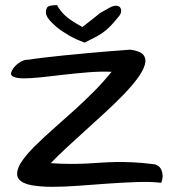

<svg xmlns="http://www.w3.org/2000/svg" viewBox="-20 -721 659 745"><path d="M110.4 -149.4Q154.3 -192.4 194.3 -227.5Q234.4 -262.7 271 -295.9Q307.6 -329.1 342.8 -364.3Q377.9 -399.4 413.1 -442.4Q370.1 -444.3 322.3 -440.4Q274.4 -436.5 228.5 -431.2Q182.6 -425.8 142.1 -421.4Q101.6 -417 72.8 -417Q43.9 -417 30.8 -423.8Q17.6 -430.7 26.4 -447.3Q35.2 -463.9 52.7 -476.6Q70.3 -489.3 86.9 -489.3Q91.8 -489.3 97.2 -490.2Q102.5 -491.2 116.2 -493.2Q129.9 -495.1 154.8 -498Q179.7 -501 222.2 -505.4Q264.6 -509.8 328.6 -515.6Q392.6 -521.5 485.4 -528.3Q523.4 -523.4 536.1 -508.3Q548.8 -493.2 542 -469.7Q535.2 -446.3 513.2 -416.5Q491.2 -386.7 459 -353.5Q426.8 -320.3 388.7 -285.2Q350.6 -250 312 -215.3Q273.4 -180.7 238.3 -147.9Q203.1 -115.2 176.8 -87.9Q219.7 -85 253.4 -85Q287.1 -85 315.9 -86.4Q344.7 -87.9 372.1 -89.8Q399.4 -91.8 429.2 -92.3Q459 -92.8 494.1 -91.3Q529.3 -89.8 575.2 -84Q582 -84 590.3 -79.6Q598.6 -75.2 604 -65.9Q609.4 -56.6 610.8 -43Q612.3 -29.3 605.5 -11.7Q564.5 -16.6 511.2 -14.6Q458 -12.7 401.4 -8.8Q344.7 -4.9 288.1 -0.5Q231.4 3.9 184.1 3.9Q136.7 3.9 102.1 -2.4Q67.4 -8.8 53.7 -25.4Q40 -42 52.2 -72.3Q64.5 -102.5 110.4 -149.4ZM158.2 -671.9Q158.2 -693.4 170.4 -697.3Q182.6 -701.2 201.2 -701.2Q213.9 -677.7 234.4 -659.2Q254.9 -640.6 299.8 -616.2Q321.3 -632.8 333.5 -642.6Q345.7 -652.3 352.5 -657.7Q359.4 -663.1 363.3 -666.5Q367.2 -669.9 372.6 -672.9Q377.9 -675.8 385.7 -680.2Q393.6 -684.6 409.2 -693.4Q421.9 -699.2 431.2 -698.7Q440.4 -698.2 445.3 -692.9Q450.2 -687.5 450.2 -678.7Q450.2 -669.9 443.4 -660.2Q423.8 -635.7 409.2 -620.6Q394.5 -605.5 379.4 -594.7Q364.3 -584 347.7 -575.7Q331.1 -567.4 308.6 -555.7Q275.4 -567.4 247.6 -583.5Q219.7 -599.6 200.2 -615.7Q180.7 -631.8 169.4 -646.5Q158.2 -661.1 158.2 -671.9Z"/></svg>

Font: Architects Daughter-petzku
Style: Regular
Weight: 400
Designer: Kimberly Geswein
Foundry: Kimberly Geswein
Version: Version 1.000 2010 initial release